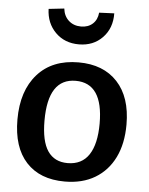

<svg xmlns="http://www.w3.org/2000/svg" viewBox="-55 -830 687 887"><g transform="rotate(5 288.0 -387.0)"><path d="M295 -543Q410 -543 475 -473Q540 -403 540 -276Q540 -187 508.5 -123Q477 -59 418.5 -24Q360 11 278 11Q163 11 99.5 -58Q36 -127 36 -256Q36 -389 104.5 -466Q173 -543 295 -543ZM289 -457Q161 -457 161 -262Q161 -166 192 -120.5Q223 -75 284 -75Q350 -75 383 -125Q416 -175 416 -270Q416 -457 289 -457ZM288 -626Q222 -626 179.5 -668.5Q137 -711 135 -777L207 -785Q211 -750 234 -729.5Q257 -709 291 -709Q324 -709 345 -728Q366 -747 369 -780L439 -783Q440 -714 397.5 -670Q355 -626 288 -626Z"/></g></svg>

Font: Bitter SemiBold
Style: Regular
Weight: 600
Designer: Sol Matas, and Bitter project Authors
Foundry: Sol Matas
Version: Version 2.001